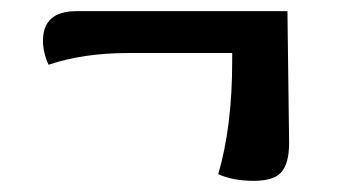

<svg xmlns="http://www.w3.org/2000/svg" viewBox="-20 -356 614 344"><path d="M117 -336H495Q498 -103 498 -100Q498 -64 484.5 -48Q471 -32 435 -32Q397 -32 371 -44Q396 -129 396 -246V-261H210Q129 -261 67 -240Q57 -262 57 -283Q57 -336 117 -336Z"/></svg>

Font: Overlock Black
Style: Regular
Weight: 900
Designer: Dario Muhafara
Foundry: Dario Manuel Muhafara
Version: Version 1.002